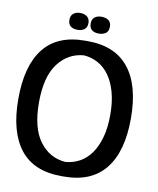

<svg xmlns="http://www.w3.org/2000/svg" viewBox="-89 -871 777 944"><g transform="rotate(10 300.0 -399.0)"><path d="M341 -718Q320 -718 307 -728Q294 -738 294 -760Q294 -781 307 -791.5Q320 -802 341 -802Q363 -802 376.5 -792Q390 -782 390 -760Q390 -738 376.5 -728Q363 -718 341 -718ZM235 -718Q214 -718 201 -728Q188 -738 188 -760Q188 -781 201 -791.5Q214 -802 235 -802Q256 -802 269.5 -791.5Q283 -781 283 -760Q283 -738 269.5 -728Q256 -718 235 -718ZM295 4H282Q144 4 76 -82.5Q8 -169 8 -334Q8 -499 76 -585.5Q144 -672 282 -672H295Q432 -672 501 -585.5Q570 -499 570 -334Q570 -169 501 -82.5Q432 4 295 4ZM289 -600Q210 -594 160.5 -528Q111 -462 111 -334Q111 -206 160.5 -140Q210 -74 289 -68Q328 -71 360.5 -89Q393 -107 416.5 -140Q440 -173 453.5 -221.5Q467 -270 467 -334Q467 -398 453.5 -446.5Q440 -495 416.5 -528Q393 -561 360.5 -579Q328 -597 289 -600Z"/></g></svg>

Font: Jura
Style: Bold
Weight: 700
Designer: Ed Merritt
Foundry: Ten by Twenty
Version: Version 1.007